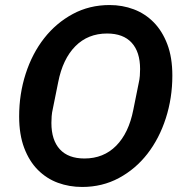

<svg xmlns="http://www.w3.org/2000/svg" viewBox="-20 -730 731 762"><path d="M306 12Q255 12 210 -4.5Q165 -21 130.5 -55.5Q96 -90 76 -143Q56 -196 56 -268Q56 -357 82 -437.5Q108 -518 155.5 -578.5Q203 -639 269 -674.5Q335 -710 415 -710Q466 -710 511 -693Q556 -676 590 -641.5Q624 -607 644 -554.5Q664 -502 664 -430Q664 -341 638 -260.5Q612 -180 565 -119.5Q518 -59 452 -23.5Q386 12 306 12ZM315 -101Q391 -101 441 -151.5Q491 -202 509 -294L530 -398Q534 -415 535 -429.5Q536 -444 536 -456Q536 -524 502.5 -560.5Q469 -597 405 -597Q329 -597 279 -546.5Q229 -496 211 -404L190 -300Q186 -283 185 -268.5Q184 -254 184 -242Q184 -174 217.5 -137.5Q251 -101 315 -101Z"/></svg>

Font: IBM Plex Sans SmBld
Style: Italic
Weight: 600
Italic angle: -11°
Designer: Mike Abbink, Paul van der Laan, Pieter van Rosmalen
Foundry: Bold Monday
Version: Version 3.005